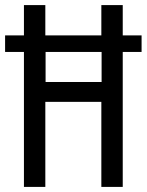

<svg xmlns="http://www.w3.org/2000/svg" viewBox="-22 -734 576 754"><path d="M72 0H156V-334H376V0H460V-530H534V-595H460V-714H376V-595H156V-714H72V-595H-2V-530H72ZM157 -412V-530H377V-412Z"/></svg>

Font: Noto Sans Arabic UI XCn
Style: Regular
Weight: 400
Width: 2
Designer: Monotype Design Team, Nadine Chahine and Nizar Qandah
Foundry: Monotype Imaging Inc.
Version: Version 2.010